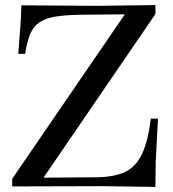

<svg xmlns="http://www.w3.org/2000/svg" viewBox="-20 -733 680 756"><path d="M592 3 385 0 28 1V-29L491 -705L517 -677L297 -675Q237 -674 197.5 -667.5Q158 -661 134.5 -644.5Q111 -628 98.5 -598Q86 -568 79 -521H52L62 -654L64 -712L363 -710L592 -713V-678L136 -11L106 -33L361 -35Q431 -36 473.5 -56.5Q516 -77 539.5 -127.5Q563 -178 574 -266H602L593 -93Z"/></svg>

Font: Baskervville Medium
Style: Regular
Weight: 500
Version: Version 1.100